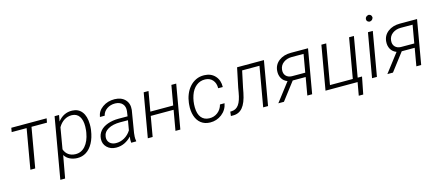

<svg xmlns="http://www.w3.org/2000/svg" viewBox="-59 -1374 5098 2230"><g transform="rotate(-15 2490.0 -259.0)"><path d="M474.6 -478.5H288.6L205.1 0H147L230 -478.5H50.3L59.1 -528.3H483.9Z M465.8 0ZM710 10.3Q664.6 9.3 624.3 -9Q584 -27.3 559.1 -66.4L510.3 203.1H452.6L579.6 -528.3H633.3L619.6 -453.6Q688.5 -541 792 -538.1Q866.2 -536.1 907.7 -482.9Q949.2 -429.7 950.7 -332Q951.2 -301.3 947.8 -272.5L945.8 -258.8Q933.6 -173.3 899.9 -111.3Q866.2 -49.3 817.9 -18.8Q769.5 11.7 710 10.3ZM889.6 -272.5 892.6 -318.8Q894 -397 864.3 -441.4Q834.5 -485.8 775.9 -487.8Q724.6 -488.8 682.9 -462.6Q641.1 -436.5 612.3 -386.7L568.8 -132.3Q584.5 -87.4 618.4 -64Q652.3 -40.5 699.7 -39.1Q770.5 -36.6 819.6 -92Q868.7 -147.5 885.7 -246.6Z M1026.4 0ZM1359.4 0Q1356.9 -18.6 1357.9 -37.1L1362.3 -73.7Q1325.7 -34.2 1278.6 -11.7Q1231.4 10.7 1176.8 9.8Q1109.9 8.8 1068.1 -32.5Q1026.4 -73.7 1030.8 -136.2Q1034.7 -188.5 1066.7 -226.8Q1098.6 -265.1 1157.7 -286.4Q1216.8 -307.6 1290 -307.6L1397.9 -307.1L1406.7 -367.7Q1412.6 -421.9 1383.3 -454.6Q1354 -487.3 1296.9 -489.3Q1239.3 -490.2 1196.5 -460.7Q1153.8 -431.2 1143.1 -382.8H1085.9Q1095.7 -452.1 1157.2 -495.8Q1218.8 -539.6 1302.7 -538.6Q1384.3 -536.6 1428.5 -489.3Q1472.7 -441.9 1464.4 -366.2L1420.4 -100.6L1416.5 -58.1Q1415 -31.7 1420.4 -5.9L1419.4 0ZM1186.5 -41.5Q1240.2 -39.6 1289.3 -67.1Q1338.4 -94.7 1370.6 -145.5L1390.6 -262.2L1297.4 -262.7Q1208.5 -262.7 1152.3 -231.2Q1096.2 -199.7 1090.3 -141.1Q1085.9 -98.1 1113 -70.3Q1140.1 -42.5 1186.5 -41.5Z M1950.2 0H1891.6L1934.1 -242.2H1659.2L1617.2 0H1559.1L1650.9 -528.3H1709L1667.5 -291.5H1942.4L1983.9 -528.3H2042Z M2309.6 -39.1Q2367.2 -37.1 2411.4 -71Q2455.6 -105 2470.2 -162.6H2525.4Q2510.7 -84 2448.5 -35.9Q2386.2 12.2 2306.6 10.3Q2242.7 8.8 2199.2 -24.9Q2155.8 -58.6 2136.5 -118.2Q2117.2 -177.7 2124 -252.4L2126 -273.4Q2131.8 -324.7 2151.1 -373Q2170.4 -421.4 2202.6 -458.7Q2234.9 -496.1 2279.5 -517.8Q2324.2 -539.6 2380.4 -538.1Q2461.4 -536.1 2509.3 -483.4Q2557.1 -430.7 2554.2 -349.6L2499 -350.1Q2500 -411.1 2467.3 -448.7Q2434.6 -486.3 2377.9 -488.3Q2317.4 -490.2 2271 -453.1Q2224.6 -416 2201.2 -348.1Q2177.7 -280.3 2179.2 -204.1Q2180.7 -125.5 2214.4 -83.3Q2248 -41 2309.6 -39.1Z M3096.7 -528.3 3004.9 0H2946.3L3029.8 -478H2821.3L2779.3 -280.8L2768.1 -222.2Q2745.1 -105.5 2699.7 -51.8Q2654.3 2 2582 0H2558.1L2564.5 -51.3L2583.5 -51.8Q2635.3 -54.2 2667.5 -98.9Q2699.7 -143.6 2716.3 -243.7L2725.1 -294.9L2773.9 -528.3Z M3627 -528.3 3535.2 0H3477.1L3514.2 -212.9H3358.4L3195.8 0H3128.4L3298.3 -221.7Q3252.9 -238.8 3231 -277.6Q3209 -316.4 3212.9 -366.7Q3218.3 -440.4 3275.9 -484.6Q3333.5 -528.8 3420.9 -528.8ZM3271 -365.7Q3266.1 -319.8 3291 -292.5Q3315.9 -265.1 3359.9 -263.2L3522.5 -262.7L3560.1 -478.5L3418.9 -479Q3359.4 -479 3317.9 -448.2Q3276.4 -417.5 3271 -365.7Z M3787.6 -528.3H3845.7L3762.7 -49.3H4037.1L4120.6 -528.3H4178.7L4095.7 -49.3H4147.9L4107.4 156.7H4053.7L4081.5 0H3695.8Z M4255.4 0ZM4314 0H4255.4L4347.7 -528.3H4405.8ZM4363.8 -681.2Q4366.2 -712.9 4405.8 -721.2Q4424.8 -717.8 4432.9 -709.2Q4440.9 -700.7 4443.4 -681.2Q4438.5 -662.6 4429.2 -654.1Q4419.9 -645.5 4401.4 -641.6Q4361.8 -647.5 4363.8 -681.2Z M4938 -528.3 4846.2 0H4788.1L4825.2 -212.9H4669.4L4506.8 0H4439.5L4609.4 -221.7Q4564 -238.8 4542 -277.6Q4520 -316.4 4523.9 -366.7Q4529.3 -440.4 4586.9 -484.6Q4644.5 -528.8 4731.9 -528.8ZM4582 -365.7Q4577.1 -319.8 4602.1 -292.5Q4627 -265.1 4670.9 -263.2L4833.5 -262.7L4871.1 -478.5L4730 -479Q4670.4 -479 4628.9 -448.2Q4587.4 -417.5 4582 -365.7Z"/></g></svg>

Font: Roboto Light
Style: Italic
Weight: 300
Italic angle: -12°
Designer: Google
Version: Version 2.134; 2016; ttfautohint (v1.6)